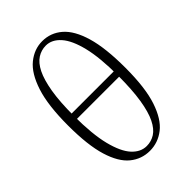

<svg xmlns="http://www.w3.org/2000/svg" viewBox="-237 -901 1016 1016"><g transform="rotate(-45 271.5 -393.0)"><path d="M268 14Q206 14 158 -25Q110 -64 83 -152Q56 -240 56 -387Q56 -538 85.5 -628.5Q115 -719 165 -759.5Q215 -800 275 -800Q338 -800 386 -758.5Q434 -717 460.5 -627Q487 -537 487 -389Q487 -239 457.5 -151Q428 -63 378.5 -24.5Q329 14 268 14ZM274 -16Q308 -16 336.5 -34Q365 -52 386 -94.5Q407 -137 418.5 -209Q430 -281 430 -388Q430 -521 409.5 -605Q389 -689 353 -729.5Q317 -770 272 -770Q238 -770 209 -751.5Q180 -733 159 -691Q138 -649 126 -578Q114 -507 114 -402Q114 -264 135.5 -179Q157 -94 193 -55Q229 -16 274 -16ZM76 -379V-419H470V-379Z"/></g></svg>

Font: Noto Serif SC ExtraLight
Style: Regular
Weight: 200
Designer: Ryoko NISHIZUKA 西塚涼子 (kana & ideographs); Frank Grießhammer (Latin, Greek & Cyrillic); Wenlong ZHANG 张文龙 (bopomofo); San
Foundry: Adobe
Version: Version 2.002-H1;hotconv 1.1.0;makeotfexe 2.6.0